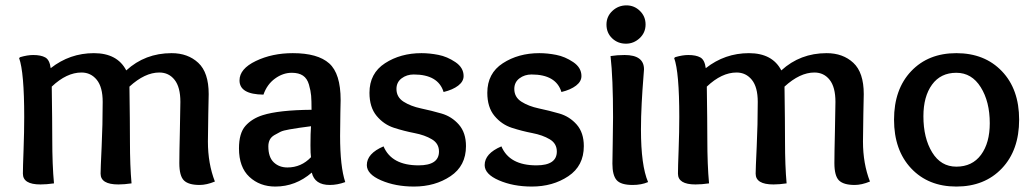

<svg xmlns="http://www.w3.org/2000/svg" viewBox="-20 -682 3837 712"><path d="M50.8 -466.8 55.2 -470.2Q82 -478 103 -478Q131.8 -478 147.9 -469Q164.1 -460 168 -429.2Q238.8 -484.9 328.1 -484.9Q415 -484.9 448.2 -420.9Q518.1 -484.9 616.2 -484.9Q676.8 -484.9 715.3 -449Q753.9 -413.1 753.9 -333Q753.9 -330.1 752.4 -259.5Q751 -189 751 -157.2Q751 -75.2 776.9 -8.8Q746.1 3.9 720.2 3.9Q679.2 3.9 662.1 -12.9Q645 -29.8 645 -77.1Q645 -111.8 647 -195.8Q648.9 -279.8 648.9 -304.2Q648.9 -358.9 627.4 -386Q606 -413.1 570.8 -413.1Q517.1 -413.1 460 -360.8Q461.9 -227.1 461.9 -157.2Q461.9 -66.9 467.8 -2Q440.9 2 418.9 2Q353 2 353 -38.1Q353 -55.2 356.9 -137.7Q360.8 -220.2 360.8 -304.2Q360.8 -358.9 338.9 -386Q316.9 -413.1 282.2 -413.1Q227.1 -413.1 171.9 -360.8Q173.8 -227.1 173.8 -166Q173.8 -69.8 180.2 -2Q152.8 2 129.9 2Q64.9 2 64.9 -38.1Q64.9 -61 67.4 -127.4Q69.8 -193.8 69.8 -248Q69.8 -415 50.8 -466.8Z M1131.3 -143.1Q1131.3 -189 1133.3 -213.9Q1103 -210 1089.6 -208Q1076.2 -206.1 1053.2 -202.1Q1030.3 -198.2 1019.8 -193.1Q1009.3 -188 997.3 -180.9Q985.4 -173.8 980.2 -163.3Q975.1 -152.8 975.1 -139.2Q975.1 -99.1 995.1 -80.1Q1015.1 -61 1045.9 -61Q1097.2 -61 1133.3 -99.1Q1131.3 -111.8 1131.3 -143.1ZM1135.3 -274.9Q1135.3 -309.1 1133.8 -327.1Q1132.3 -345.2 1125.7 -368.2Q1119.1 -391.1 1103.5 -401.6Q1087.9 -412.1 1062 -412.1Q1029.3 -412.1 999.8 -390.6Q970.2 -369.1 957 -331.1Q868.2 -332 868.2 -383.8Q868.2 -426.8 928.7 -455.8Q989.3 -484.9 1065.9 -484.9Q1158.2 -484.9 1200.7 -447Q1243.2 -409.2 1243.2 -311Q1243.2 -308.1 1242.2 -264.2Q1241.2 -220.2 1241.2 -178.2Q1241.2 -64 1260.3 -6.8Q1231 3.9 1203.1 3.9Q1147 3.9 1136.2 -42Q1076.2 9.8 1001 9.8Q943.4 9.8 904.8 -26.1Q866.2 -62 866.2 -131.8Q866.2 -188 890.1 -215.1Q914.1 -242.2 954.1 -254.9Q1014.2 -273.9 1135.3 -274.9Z M1625 -340.8Q1605 -405.8 1514.2 -405.8Q1488.3 -405.8 1469.2 -391.4Q1450.2 -377 1450.2 -352.1Q1450.2 -321.8 1476.6 -304.9Q1502.9 -288.1 1541 -280Q1579.1 -272 1617.2 -261Q1655.3 -250 1681.6 -220Q1708 -189.9 1708 -140.1Q1708 -66.9 1650.6 -28.6Q1593.3 9.8 1515.1 9.8Q1446.3 9.8 1393.3 -13.2Q1340.3 -36.1 1340.3 -69.8Q1340.3 -112.8 1402.3 -139.2Q1432.1 -68.8 1532.2 -68.8Q1607.9 -68.8 1607.9 -120.1Q1607.9 -149.9 1581.5 -165.5Q1555.2 -181.2 1517.1 -188.5Q1479 -195.8 1441.2 -208Q1403.3 -220.2 1376.7 -252.2Q1350.1 -284.2 1350.1 -337.9Q1350.1 -410.2 1407.7 -447.5Q1465.3 -484.9 1543 -484.9Q1573.2 -484.9 1605.7 -478.5Q1638.2 -472.2 1668.7 -451.7Q1699.2 -431.2 1699.2 -399.9Q1699.2 -379.9 1679.2 -364.5Q1659.2 -349.1 1625 -340.8Z M2062 -340.8Q2042 -405.8 1951.2 -405.8Q1925.3 -405.8 1906.2 -391.4Q1887.2 -377 1887.2 -352.1Q1887.2 -321.8 1913.6 -304.9Q1939.9 -288.1 1978 -280Q2016.1 -272 2054.2 -261Q2092.3 -250 2118.7 -220Q2145 -189.9 2145 -140.1Q2145 -66.9 2087.6 -28.6Q2030.3 9.8 1952.1 9.8Q1883.3 9.8 1830.3 -13.2Q1777.3 -36.1 1777.3 -69.8Q1777.3 -112.8 1839.4 -139.2Q1869.1 -68.8 1969.2 -68.8Q2044.9 -68.8 2044.9 -120.1Q2044.9 -149.9 2018.6 -165.5Q1992.2 -181.2 1954.1 -188.5Q1916 -195.8 1878.2 -208Q1840.3 -220.2 1813.7 -252.2Q1787.1 -284.2 1787.1 -337.9Q1787.1 -410.2 1844.7 -447.5Q1902.3 -484.9 1980 -484.9Q2010.3 -484.9 2042.7 -478.5Q2075.2 -472.2 2105.7 -451.7Q2136.2 -431.2 2136.2 -399.9Q2136.2 -379.9 2116.2 -364.5Q2096.2 -349.1 2062 -340.8Z M2296.4 -478Q2368.2 -478 2368.2 -424.8Q2368.2 -418.9 2365.2 -384.5Q2362.3 -350.1 2359.6 -299.1Q2356.9 -248 2356.9 -202.1Q2356.9 -67.9 2383.3 -6.8Q2358.4 3.9 2326.2 3.9Q2282.2 3.9 2266.6 -14.2Q2251 -32.2 2251 -75.2Q2251 -90.8 2252.2 -152.3Q2253.4 -213.9 2253.4 -247.1Q2253.4 -392.1 2244.1 -474.1Q2268.1 -478 2296.4 -478ZM2301.3 -520Q2271 -520 2250 -540Q2229 -560.1 2229 -590.8Q2229 -621.1 2251 -641.6Q2272.9 -662.1 2303.2 -662.1Q2332 -662.1 2353 -641.6Q2374 -621.1 2374 -591.3Q2374 -561 2352.1 -540.5Q2330.1 -520 2301.3 -520Z M2480 -466.8 2484.4 -470.2Q2511.2 -478 2532.2 -478Q2561 -478 2577.1 -469Q2593.3 -460 2597.2 -429.2Q2668 -484.9 2757.3 -484.9Q2844.2 -484.9 2877.4 -420.9Q2947.3 -484.9 3045.4 -484.9Q3106 -484.9 3144.5 -449Q3183.1 -413.1 3183.1 -333Q3183.1 -330.1 3181.6 -259.5Q3180.2 -189 3180.2 -157.2Q3180.2 -75.2 3206.1 -8.8Q3175.3 3.9 3149.4 3.9Q3108.4 3.9 3091.3 -12.9Q3074.2 -29.8 3074.2 -77.1Q3074.2 -111.8 3076.2 -195.8Q3078.1 -279.8 3078.1 -304.2Q3078.1 -358.9 3056.6 -386Q3035.2 -413.1 3000 -413.1Q2946.3 -413.1 2889.2 -360.8Q2891.1 -227.1 2891.1 -157.2Q2891.1 -66.9 2897 -2Q2870.1 2 2848.1 2Q2782.2 2 2782.2 -38.1Q2782.2 -55.2 2786.1 -137.7Q2790 -220.2 2790 -304.2Q2790 -358.9 2768.1 -386Q2746.1 -413.1 2711.4 -413.1Q2656.2 -413.1 2601.1 -360.8Q2603 -227.1 2603 -166Q2603 -69.8 2609.4 -2Q2582 2 2559.1 2Q2494.1 2 2494.1 -38.1Q2494.1 -61 2496.6 -127.4Q2499 -193.8 2499 -248Q2499 -415 2480 -466.8Z M3650.4 -225.1Q3650.4 -305.2 3616.9 -358.6Q3583.5 -412.1 3526.4 -412.1Q3468.3 -412.1 3436.3 -368.2Q3404.3 -324.2 3404.3 -251Q3404.3 -169.9 3436.8 -116.9Q3469.2 -64 3526.4 -64Q3585.4 -64 3617.9 -107.9Q3650.4 -151.9 3650.4 -225.1ZM3526.4 9.8Q3422.4 9.8 3358.9 -57.6Q3295.4 -125 3295.4 -238.3Q3295.4 -351.1 3358.9 -418Q3422.4 -484.9 3526.4 -484.9Q3631.3 -484.9 3695.3 -418Q3759.3 -351.1 3759.3 -238.3Q3759.3 -125 3695.3 -57.6Q3631.3 9.8 3526.4 9.8Z"/></svg>

Font: Sukar
Style: Bold
Weight: 700
Designer: Dario Muhafara - Ghiath Alsory
Foundry: Dario Muhafara - Ghiath Alsory
Version: Version 1.00 March 27, 2016, initial release